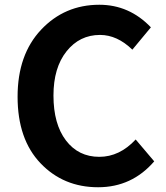

<svg xmlns="http://www.w3.org/2000/svg" viewBox="-20 -774 697 808"><path d="M393 14Q247 14 150.5 -87Q54 -188 54 -367Q54 -544 153 -649Q252 -754 398 -754Q524 -754 615 -659L537 -565Q473 -627 401 -627Q315 -627 260 -558Q205 -489 205 -372Q205 -252 257.5 -183Q310 -114 398 -114Q483 -114 551 -187L629 -95Q535 14 393 14Z"/></svg>

Font: Noto Sans Korean Bold
Style: Bold
Weight: 700
Designer: Ryoko NISHIZUKA  (kana & ideographs); Paul D. Hunt (Latin, Greek & Cyrillic); Wenlong ZHANG  (bopomofo); Sandoll Communi
Foundry: Adobe Systems Incorporated
Version: Version 1.000;PS 1;hotconv 1.0.78;makeotf.lib2.5.61930